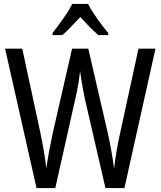

<svg xmlns="http://www.w3.org/2000/svg" viewBox="-20 -963 822 983"><path d="M431 -943H350C329 -900 285 -840 249 -794V-783H299C326 -806 358 -841 391 -876C423 -841 454 -808 484 -783H534V-794C499 -836 453 -898 431 -943ZM776 -714H689L594 -277C582 -222 571 -161 564 -100C556 -162 545 -222 533 -277L432 -714H349L249 -277C237 -221 225 -157 217 -100C213 -145 202 -208 188 -277L94 -714H6L167 0H263L366 -459C378 -509 386 -564 390 -599C397 -546 407 -493 414 -459L520 0H617Z"/></svg>

Font: Noto Sans Khmer UI Condensed
Style: Regular
Weight: 400
Width: 3
Designer: Danh Hong and the Monotype Design Team
Foundry: Monotype Imaging Inc.
Version: Version 2.002